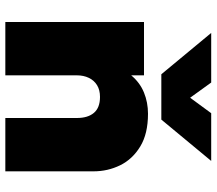

<svg xmlns="http://www.w3.org/2000/svg" viewBox="-66 -746 812 720"><g transform="rotate(90 340.0 -386.0)"><path d="M62.5 0V-520H262.5V-472Q289.5 -504.5 326.8 -519.8Q364 -535 406.5 -535Q481.5 -535 529.2 -506Q577 -477 599.8 -430.5Q622.5 -384 622.5 -331V0H422.5V-268Q422.5 -309.5 403.2 -332.2Q384 -355 343.5 -355Q317.5 -355 299.5 -344Q281.5 -333 272 -313.2Q262.5 -293.5 262.5 -268V0ZM258.5 -585 103.5 -772H289.5L346.5 -693L404.5 -772H583.5L428.5 -585Z"/></g></svg>

Font: Geologica Black
Style: Regular
Weight: 900
Designer: Sindre Bremnes, Frode Helland
Foundry: Monokrom Skriftforlag AS
Version: Version 1.010;gftools[0.9.28]